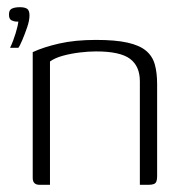

<svg xmlns="http://www.w3.org/2000/svg" viewBox="-20 -514 503 534"><path d="M8 -381Q17 -400 23.5 -421.5Q30 -443 31 -454Q31 -454 29.5 -454Q28 -454 26 -454Q19 -454 12 -457.5Q5 -461 5 -473Q5 -483 9 -487Q13 -491 20 -492.5Q27 -494 35 -494Q49 -494 55.5 -489.5Q62 -485 62 -471Q62 -457 55.5 -438Q49 -419 42 -402.5Q35 -386 31 -381ZM90 0Q71 0 71 -19V-369Q101 -383 145 -393Q189 -403 247 -403Q301 -403 334.5 -395.5Q368 -388 386 -373Q404 -358 410.5 -335Q417 -312 417 -280V-23Q417 -15 415 -9.5Q413 -4 407.5 -2Q402 0 393 0H369V-288Q369 -330 341.5 -350.5Q314 -371 247 -371Q226 -371 201.5 -368Q177 -365 155 -359Q133 -353 119 -343V0Z"/></svg>

Font: Genos Light
Style: Regular
Weight: 300
Designer: Robert E. Leuschke
Foundry: Robert E. Leuschke
Version: Version 1.010